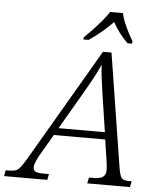

<svg xmlns="http://www.w3.org/2000/svg" viewBox="-119 -983 857 1035"><g transform="rotate(5 309.5 -465.5)"><path d="M-58 0 -52 -32H-34Q-11 -32 2.5 -37Q16 -42 29 -59Q42 -76 62 -110L415 -714H461L558 -101Q565 -56 575.5 -44Q586 -32 614 -32H630L623 0H392L399 -32H427Q490 -32 490 -78Q490 -88 489 -100Q488 -112 487 -118L468 -244H190L120 -124Q110 -106 103.5 -89Q97 -72 97 -62Q97 -45 109 -38.5Q121 -32 151 -32H182L176 0ZM328 -482 212 -283H463L434 -473Q428 -517 421.5 -562.5Q415 -608 414 -644Q398 -608 377 -569Q356 -530 328 -482ZM306 -784Q326 -803 350.5 -829Q375 -855 398 -882Q421 -909 434 -931H504Q508 -909 519 -882Q530 -855 543.5 -829Q557 -803 569 -784L566 -771H543Q492 -821 461 -879Q432 -849 401 -823Q370 -797 332 -771H303Z"/></g></svg>

Font: Noto Serif Light
Style: Italic
Weight: 300
Italic angle: -12°
Designer: Monotype Design Team
Foundry: Monotype Imaging Inc.
Version: Version 2.013